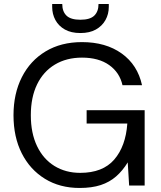

<svg xmlns="http://www.w3.org/2000/svg" viewBox="-20 -921 797 953"><path d="M375 12Q277 12 203 -33.5Q129 -79 88 -160Q47 -241 47 -349Q47 -456 88.5 -538Q130 -620 206.5 -666Q283 -712 387 -712Q505 -712 584 -655.5Q663 -599 685 -498H588Q574 -561 522 -598Q470 -635 387 -635Q310 -635 252.5 -600.5Q195 -566 164 -502Q133 -438 133 -349Q133 -260 164 -195.5Q195 -131 250.5 -97Q306 -63 378 -63Q490 -63 547 -129Q604 -195 612 -308H410V-374H698V0H621L614 -115Q589 -74 556.5 -45.5Q524 -17 480 -2.5Q436 12 375 12ZM379 -757Q333 -757 302 -774.5Q271 -792 255 -821.5Q239 -851 239 -887V-901H289Q289 -864 310 -843.5Q331 -823 379 -823Q427 -823 448 -843.5Q469 -864 469 -901H520V-887Q520 -851 503.5 -821.5Q487 -792 456 -774.5Q425 -757 379 -757Z"/></svg>

Font: DM Sans 24pt
Style: Regular
Weight: 400
Designer: Colophon Foundry, Jonny Pinhorn
Foundry: Colophon Foundry
Version: Version 4.004;gftools[0.9.30]